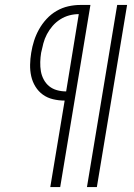

<svg xmlns="http://www.w3.org/2000/svg" viewBox="-20 -755 540 775"><path d="M331 0 453 -735H493L371 0ZM183 0 241 -349Q217 -349 194 -354.5Q171 -360 153 -373Q135 -386 123 -405.5Q111 -425 106 -447.5Q101 -470 101.5 -494Q102 -518 106 -542Q110 -567 117.5 -590.5Q125 -614 137.5 -636.5Q150 -659 168 -678.5Q186 -698 208.5 -711Q231 -724 255.5 -729.5Q280 -735 304 -735H345L223 0ZM247 -386 298 -698Q279 -698 260 -693Q241 -688 223.5 -677Q206 -666 192.5 -650.5Q179 -635 169.5 -617Q160 -599 155 -580Q150 -561 146 -542Q143 -524 142.5 -504.5Q142 -485 145 -467.5Q148 -450 156.5 -434Q165 -418 178.5 -407Q192 -396 210 -391Q228 -386 247 -386Z"/></svg>

Font: Iosevka Slab Extralight
Style: Italic
Weight: 200
Italic angle: -9°
Monospace: yes
Designer: Belleve Invis
Foundry: Belleve Invis
Version: Version 11.1.1; ttfautohint (v1.8.3)